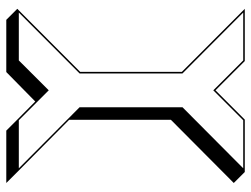

<svg xmlns="http://www.w3.org/2000/svg" viewBox="-113 -645 791 605"><g transform="rotate(90 282.5 -342.5)"><path d="M7.8 -718.3H172.4L264.6 -626L356.9 -718.3H522L556.6 -683.6L357.4 -485.4V-165L522 -1.5L556.6 33.2H391.6L356.9 -1.5L299.8 -58.1L207 33.2H42.5L7.8 -1.5L206.5 -199.7V-520ZM19.5 -713.4 211.4 -522V-197.8L19.5 -6.3H170.4L264.6 -100.6L358.9 -6.3H510.3L317.9 -197.8V-522L510.3 -713.4H358.9L264.6 -619.1L170.4 -713.4Z"/></g></svg>

Font: KultiginGolge
Style: Regular
Weight: 400
Designer: facebook.com/biligbitig
Foundry: facebook.com/biligbitig
Version: Version 1.0